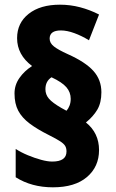

<svg xmlns="http://www.w3.org/2000/svg" viewBox="-20 -835 495 820"><path d="M42 -436Q42 -472 63 -502Q84 -532 117 -553Q53 -601 53 -672Q53 -737 102.5 -776Q152 -815 236 -815Q280 -815 322 -804Q364 -793 403 -773L360 -663Q329 -682 297.5 -693.5Q266 -705 240 -705Q192 -705 192 -670Q192 -651 210.5 -636.5Q229 -622 269 -604Q345 -570 379 -532Q413 -494 413 -441Q413 -396 395.5 -366.5Q378 -337 347 -312Q403 -267 403 -194Q403 -123 351.5 -79Q300 -35 206 -35Q115 -35 47 -78V-199Q70 -184 99 -172Q128 -160 155.5 -152.5Q183 -145 203 -145Q264 -145 264 -188Q264 -202 258.5 -211.5Q253 -221 237 -231.5Q221 -242 189 -258Q139 -283 106.5 -307.5Q74 -332 58 -362Q42 -392 42 -436ZM174 -454Q174 -431 189 -413.5Q204 -396 242 -374L264 -362Q272 -371 277 -384Q282 -397 282 -413Q282 -441 263.5 -462.5Q245 -484 200 -505Q174 -488 174 -454Z"/></svg>

Font: Noto Sans Tamil UI Condensed Black
Style: Regular
Weight: 900
Width: 3
Designer: Jelle Bosma - Monotype Design Team
Foundry: Monotype Imaging Inc.
Version: Version 2.004; ttfautohint (v1.8.4.7-5d5b)